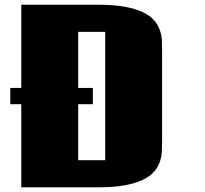

<svg xmlns="http://www.w3.org/2000/svg" viewBox="-20 -799 875 819"><path d="M376 -423.8V-354.5H23.9V-423.8ZM313.5 -115.7H428.7V-663.1H313.5ZM671.4 -191.9Q671.4 -172.4 670.2 -150.6Q668.9 -128.9 661.4 -107.4Q653.8 -85.9 637.2 -66.7Q620.6 -47.4 590.3 -32.5Q560.1 -17.6 513.4 -8.8Q466.8 0 398.4 0H70.8V-778.8H398.4Q466.8 -778.8 513.4 -770Q560.1 -761.2 590.3 -746.6Q620.6 -731.9 637.2 -712.6Q653.8 -693.4 661.4 -672.1Q668.9 -650.9 670.2 -629.2Q671.4 -607.4 671.4 -587.9Z"/></svg>

Font: Coda Caption ExtraBold
Style: Regular
Weight: 800
Designer: vernon adams
Foundry: vernon adams
Version: Version 1.002